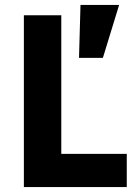

<svg xmlns="http://www.w3.org/2000/svg" viewBox="-20 -760 570 780"><path d="M495 0H77V-698H229V-135H495ZM464 -740 398 -525H301L307 -740Z"/></svg>

Font: IBM Plex Sans
Style: Regular
Weight: 400
Designer: Mike Abbink, Paul van der Laan, Pieter van Rosmalen
Foundry: Bold Monday
Version: Version 3.201